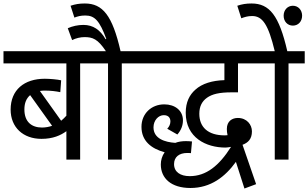

<svg xmlns="http://www.w3.org/2000/svg" viewBox="-20 -916 1769 1102"><path d="M533 -552V-622H0V-552H361V-252C352 -242 342 -232 331 -223L209 -394C219 -396 230 -396 242 -396C271 -396 302 -392 326 -387L331 -455C311 -460 265 -464 237 -464C119 -464 41 -400 41 -287C41 -185 113 -119 218 -119C284 -119 328 -139 361 -163V0H440V-552ZM120 -288C120 -324 131 -351 153 -370L279 -194C262 -188 242 -184 221 -184C163 -184 120 -215 120 -288Z M679 -552H772V-622H672C625 -828 569 -896 467 -896C435 -896 412 -892 385 -883L407 -815C425 -822 443 -827 470 -827C524 -827 552 -796 590 -693L586 -691C555 -745 514 -773 459 -773C427 -773 396 -766 369 -754L394 -686C416 -697 442 -703 465 -703C511 -703 541 -693 588 -622H520V-552H600V0H679Z M1450 141 1372 -85C1404 -97 1426 -118 1426 -162C1426 -200 1397 -239 1345 -239C1313 -239 1282 -221 1282 -176C1282 -166 1283 -152 1286 -140C1279 -139 1274 -139 1270 -139C1174 -139 1124 -186 1124 -263C1124 -306 1140 -335 1168 -355C1198 -376 1238 -386 1310 -386H1346V-552H1491V-622H758V-552H1268V-456C1200 -454 1140 -437 1101 -401C1068 -372 1046 -330 1046 -269C1046 -125 1164 -69 1274 -69C1283 -69 1294 -71 1306 -73C1237 36 1163 95 1069 95C1015 95 979 71 979 26C979 -15 1008 -38 1055 -38C1061 -38 1069 -38 1076 -37L1082 -104C1073 -105 1058 -106 1047 -106C1025 -106 1004 -103 986 -96C927 -100 861 -120 861 -185C861 -225 889 -255 920 -255C949 -255 958 -237 958 -219C958 -204 952 -190 940 -177L998 -144C1020 -169 1030 -197 1030 -225C1030 -282 984 -317 923 -317C849 -317 792 -264 792 -188C792 -107 848 -63 925 -42C910 -21 903 4 903 28C903 107 962 163 1073 163C1190 163 1273 98 1334 13L1383 166Z M1636 -552H1729V-622H1629C1582 -828 1526 -896 1424 -896C1392 -896 1369 -892 1342 -883L1365 -811C1383 -818 1402 -824 1427 -824C1487 -824 1520 -775 1557 -622H1477V-552H1557V0H1636ZM1608 -826C1608 -793 1630 -769 1661 -769C1692 -769 1714 -793 1714 -826C1714 -858 1692 -883 1661 -883C1630 -883 1608 -858 1608 -826Z"/></svg>

Font: Noto Sans SemiCondensed
Style: Italic
Weight: 400
Width: 4
Italic angle: -12°
Designer: Monotype Design Team
Foundry: Monotype Imaging Inc.
Version: Version 2.013